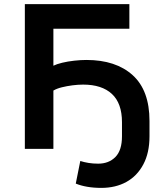

<svg xmlns="http://www.w3.org/2000/svg" viewBox="-20 -725 811 935"><path d="M473 190Q436 190 404.5 184.5Q373 179 349 169L371 59Q390 65 411.5 68.5Q433 72 458 72Q510 72 542 39.5Q574 7 574 -61V-130Q574 -222 525 -267.5Q476 -313 385 -313Q360 -313 333 -309.5Q306 -306 281.5 -300Q257 -294 240 -284V0H101V-705H610V-585H240V-405Q256 -413 283 -419.5Q310 -426 341.5 -429.5Q373 -433 401 -433Q544 -433 626 -359Q708 -285 708 -136V-61Q708 19 678 75.5Q648 132 595.5 161Q543 190 473 190Z"/></svg>

Font: Nunito Sans 6pt
Style: Bold
Weight: 700
Version: Version 3.101;gftools[0.9.27]